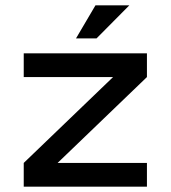

<svg xmlns="http://www.w3.org/2000/svg" viewBox="-20 -700 640 720"><path d="M69 -500V-411H404L69 -89V0H531V-89H196L531 -411V-500ZM265 -556H342L465 -680H338Z"/></svg>

Font: LT Wave Mono Medium
Style: Regular
Weight: 500
Designer: Daniel Lyons
Version: Version 2.5 (Glyphs App)